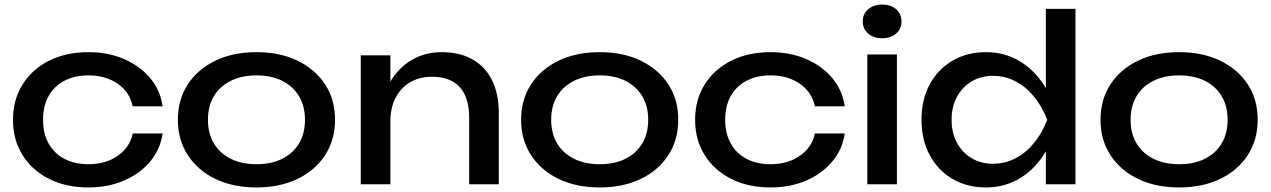

<svg xmlns="http://www.w3.org/2000/svg" viewBox="-20 -809 5579 843"><path d="M694 -223Q684 -153 639 -99.5Q594 -46 524 -16Q454 14 368 14Q270 14 195.5 -23.5Q121 -61 79 -128Q37 -195 37 -283Q37 -371 79 -438Q121 -505 195.5 -542.5Q270 -580 368 -580Q454 -580 524 -550Q594 -520 639 -466.5Q684 -413 694 -342H563Q549 -406 496 -442Q443 -478 368 -478Q308 -478 263 -454.5Q218 -431 193.5 -387.5Q169 -344 169 -283Q169 -223 193.5 -179Q218 -135 263 -111.5Q308 -88 368 -88Q444 -88 497 -125Q550 -162 563 -223Z M1106 14Q1003 14 925.5 -23.5Q848 -61 804.5 -128Q761 -195 761 -283Q761 -372 804.5 -438.5Q848 -505 925.5 -542.5Q1003 -580 1106 -580Q1209 -580 1286.5 -542.5Q1364 -505 1407.5 -438.5Q1451 -372 1451 -283Q1451 -195 1407.5 -128Q1364 -61 1286.5 -23.5Q1209 14 1106 14ZM1106 -88Q1172 -88 1219.5 -112Q1267 -136 1293 -179.5Q1319 -223 1319 -283Q1319 -343 1293 -386.5Q1267 -430 1219.5 -454Q1172 -478 1106 -478Q1041 -478 993 -454Q945 -430 919 -386.5Q893 -343 893 -283Q893 -223 919 -179.5Q945 -136 993 -112Q1041 -88 1106 -88Z M1564 -566H1694V-362V0H1564V-381ZM1919 -580Q1999 -580 2055 -548Q2111 -516 2140.5 -456.5Q2170 -397 2170 -313V0H2040V-292Q2040 -381 1998.5 -426.5Q1957 -472 1877 -472Q1822 -472 1780.5 -447.5Q1739 -423 1716.5 -379Q1694 -335 1694 -276L1648 -301Q1657 -389 1694 -451Q1731 -513 1789 -546.5Q1847 -580 1919 -580Z M2613 14Q2510 14 2432.5 -23.5Q2355 -61 2311.5 -128Q2268 -195 2268 -283Q2268 -372 2311.5 -438.5Q2355 -505 2432.5 -542.5Q2510 -580 2613 -580Q2716 -580 2793.5 -542.5Q2871 -505 2914.5 -438.5Q2958 -372 2958 -283Q2958 -195 2914.5 -128Q2871 -61 2793.5 -23.5Q2716 14 2613 14ZM2613 -88Q2679 -88 2726.5 -112Q2774 -136 2800 -179.5Q2826 -223 2826 -283Q2826 -343 2800 -386.5Q2774 -430 2726.5 -454Q2679 -478 2613 -478Q2548 -478 2500 -454Q2452 -430 2426 -386.5Q2400 -343 2400 -283Q2400 -223 2426 -179.5Q2452 -136 2500 -112Q2548 -88 2613 -88Z M3689 -223Q3679 -153 3634 -99.5Q3589 -46 3519 -16Q3449 14 3363 14Q3265 14 3190.5 -23.5Q3116 -61 3074 -128Q3032 -195 3032 -283Q3032 -371 3074 -438Q3116 -505 3190.5 -542.5Q3265 -580 3363 -580Q3449 -580 3519 -550Q3589 -520 3634 -466.5Q3679 -413 3689 -342H3558Q3544 -406 3491 -442Q3438 -478 3363 -478Q3303 -478 3258 -454.5Q3213 -431 3188.5 -387.5Q3164 -344 3164 -283Q3164 -223 3188.5 -179Q3213 -135 3258 -111.5Q3303 -88 3363 -88Q3439 -88 3492 -125Q3545 -162 3558 -223Z M3788 -570H3853H3918V0H3788ZM3853 -641Q3816 -641 3792 -661.5Q3768 -682 3768 -715Q3768 -748 3792 -768.5Q3816 -789 3853 -789Q3891 -789 3914.5 -768.5Q3938 -748 3938 -715Q3938 -682 3914.5 -661.5Q3891 -641 3853 -641Z M4702 -770H4572V-371L4592 -334V-229L4572 -187V0H4702ZM4624 -283Q4605 -373 4561 -439.5Q4517 -506 4452.5 -543Q4388 -580 4309 -580Q4226 -580 4162 -542.5Q4098 -505 4062 -438.5Q4026 -372 4026 -283Q4026 -195 4062 -128Q4098 -61 4162 -23.5Q4226 14 4309 14Q4388 14 4452.5 -23Q4517 -60 4561 -127Q4605 -194 4624 -283ZM4158 -283Q4158 -340 4181.5 -383.5Q4205 -427 4246 -451.5Q4287 -476 4340 -476Q4393 -476 4439.5 -451.5Q4486 -427 4521 -383.5Q4556 -340 4578 -283Q4556 -226 4521 -182.5Q4486 -139 4439.5 -114.5Q4393 -90 4340 -90Q4287 -90 4246 -114.5Q4205 -139 4181.5 -182.5Q4158 -226 4158 -283Z M5157 14Q5054 14 4976.5 -23.5Q4899 -61 4855.5 -128Q4812 -195 4812 -283Q4812 -372 4855.5 -438.5Q4899 -505 4976.5 -542.5Q5054 -580 5157 -580Q5260 -580 5337.5 -542.5Q5415 -505 5458.5 -438.5Q5502 -372 5502 -283Q5502 -195 5458.5 -128Q5415 -61 5337.5 -23.5Q5260 14 5157 14ZM5157 -88Q5223 -88 5270.5 -112Q5318 -136 5344 -179.5Q5370 -223 5370 -283Q5370 -343 5344 -386.5Q5318 -430 5270.5 -454Q5223 -478 5157 -478Q5092 -478 5044 -454Q4996 -430 4970 -386.5Q4944 -343 4944 -283Q4944 -223 4970 -179.5Q4996 -136 5044 -112Q5092 -88 5157 -88Z"/></svg>

Font: Bounded
Style: Regular
Weight: 400
Designer: Vlad Churkin
Version: Version 1.0